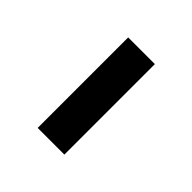

<svg xmlns="http://www.w3.org/2000/svg" viewBox="-2 -444 351 351"><g transform="rotate(-45 174.0 -268.5)"><path d="M57 -234V-303H291V-234Z"/></g></svg>

Font: Hind
Style: Regular
Weight: 400
Designer: Manushi Parikh, Satya Rajpurohit
Foundry: Indian Type Foundry
Version: Version 2.000;PS 1.0;hotconv 1.0.79;makeotf.lib2.5.61930